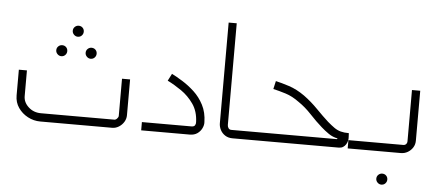

<svg xmlns="http://www.w3.org/2000/svg" viewBox="-52 -743 2368 1042"><g transform="rotate(5 1131.5 -222.0)"><path d="M265 -363Q253 -363 244 -372Q235 -381 235 -393Q235 -406 244 -414.5Q253 -423 265 -423Q278 -423 286.5 -414.5Q295 -406 295 -393Q295 -381 286.5 -372Q278 -363 265 -363ZM425 -363Q413 -363 404 -372Q395 -381 395 -393Q395 -406 404 -414.5Q413 -423 425 -423Q438 -423 446.5 -414.5Q455 -406 455 -393Q455 -381 446.5 -372Q438 -363 425 -363ZM345 -476Q333 -476 324 -485Q315 -494 315 -506Q315 -519 324 -527.5Q333 -536 345 -536Q358 -536 366.5 -527.5Q375 -519 375 -506Q375 -494 366.5 -485Q358 -476 345 -476Z M182 0Q146 0 114 -17Q82 -34 62 -63Q42 -92 42 -130V-270H86V-130Q86 -96 114 -70.5Q142 -45 182 -45H580Q588 -44 596 -52Q604 -60 604 -68V-270H648V-75Q648 -55 637.5 -38Q627 -21 610 -10.5Q593 0 574 0Z M732 0V-45H1002Q1016 -45 1021 -53Q1026 -61 1025 -71Q1023 -129 995 -169Q967 -209 928 -236Q889 -263 852 -281L872 -320Q898 -307 931 -286.5Q964 -266 995.5 -237Q1027 -208 1048 -167.5Q1069 -127 1070 -74Q1071 -58 1062.5 -40.5Q1054 -23 1037.5 -11.5Q1021 0 996 0Z M1336 0H1315V-45H1336ZM1325 0H1229Q1206 0 1189 -11Q1172 -22 1163 -39.5Q1154 -57 1154 -76V-624H1198V-70Q1198 -60 1204 -52Q1210 -44 1223 -45H1325Z M1325 0V-45H1791Q1793 -44 1794.5 -45.5Q1796 -47 1798 -49Q1771 -54 1748.5 -69.5Q1726 -85 1707 -102Q1674 -131 1640.5 -167Q1607 -203 1570 -228Q1532 -256 1495 -267.5Q1458 -279 1427 -286L1437 -330Q1468 -323 1510 -309.5Q1552 -296 1596 -265Q1637 -235 1672.5 -198.5Q1708 -162 1739 -134Q1760 -116 1776.5 -104.5Q1793 -93 1811.5 -88Q1830 -83 1856 -83L1857 -62Q1858 -52 1855.5 -41.5Q1853 -31 1847 -21.5Q1841 -12 1831.5 -6Q1822 0 1808 0Z M2056 180Q2044 180 2035 171Q2026 162 2026 150Q2026 137 2035 128.5Q2044 120 2056 120Q2069 120 2077.5 128.5Q2086 137 2086 150Q2086 162 2077.5 171Q2069 180 2056 180Z M1857 0V-45H2152Q2164 -44 2170.5 -50.5Q2177 -57 2177 -67V-346H2222V-74Q2222 -53 2211.5 -36.5Q2201 -20 2184 -10Q2167 0 2146 0Z"/></g></svg>

Font: Mada Light
Style: Regular
Weight: 300
Designer: Khaled Hosny
Version: Version 1.5